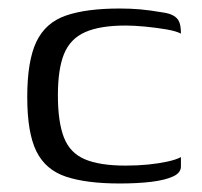

<svg xmlns="http://www.w3.org/2000/svg" viewBox="-20 -425 475 451"><path d="M261 6Q183 6 135 -10Q87 -26 65.5 -69.5Q44 -113 44 -197Q44 -282 65.5 -327Q87 -372 135 -388.5Q183 -405 261 -405Q287 -405 309.5 -403Q332 -401 361 -396Q377 -394 387 -388.5Q397 -383 401 -373.5Q405 -364 405 -346Q394 -352 370.5 -356Q347 -360 321 -362.5Q295 -365 275 -365Q215 -365 180 -349.5Q145 -334 130.5 -298.5Q116 -263 116 -201Q116 -139 130 -102.5Q144 -66 179 -51Q214 -36 275 -36Q303 -36 328 -38.5Q353 -41 373.5 -45.5Q394 -50 405 -56V-34Q405 -19 386.5 -10.5Q368 -2 336 2Q304 6 261 6Z"/></svg>

Font: Genos Thin
Style: Regular
Weight: 400
Version: Version 1.010